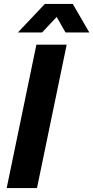

<svg xmlns="http://www.w3.org/2000/svg" viewBox="-20 -956 474 976"><path d="M14 0H168L319 -729H165ZM71 -791H194L268 -870L313 -791H434L350 -936H208Z"/></svg>

Font: Mona Sans
Style: Bold Italic
Weight: 700
Italic angle: -11.7°
Designer: Deni Anggara
Foundry: GitHub
Version: Version 2.000;Glyphs 3.2.3 (3260)